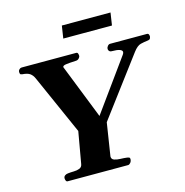

<svg xmlns="http://www.w3.org/2000/svg" viewBox="-123 -978 1051 1092"><g transform="rotate(-15 403.0 -432.0)"><path d="M128.4 -20.5Q128.4 -30.3 135.7 -36.1Q143.1 -42 153.8 -43Q170.4 -44.9 189.5 -45.2Q208.5 -45.4 223.1 -51.3Q237.8 -57.1 240.7 -74.2L273.4 -260.7L117.2 -612.3Q108.9 -631.3 94.5 -642.1Q80.1 -652.8 48.8 -654.8Q38.6 -655.8 36.9 -661.1Q35.2 -666.5 35.2 -672.9Q35.2 -680.2 41.5 -686.5Q47.9 -692.9 55.7 -692.9H376.5Q384.8 -692.9 387 -685.5Q389.2 -678.2 389.2 -672.9Q389.2 -665.5 382.1 -658Q375 -650.4 365.2 -649.9Q321.3 -647.9 303.2 -645Q285.2 -642.1 285.2 -633.3L412.1 -312L630.4 -614.3Q636.2 -622.6 636.2 -628.9Q636.2 -638.7 621.6 -644.3Q606.9 -649.9 572.3 -649.9Q564.5 -649.9 559.8 -655.8Q555.2 -661.6 555.2 -668.5Q555.2 -676.8 561.8 -684.8Q568.4 -692.9 576.2 -692.9H793.5Q801.8 -692.9 804.4 -685.5Q807.1 -678.2 806.2 -672.9Q804.2 -662.1 799.6 -658.9Q794.9 -655.8 784.7 -654.8Q766.1 -652.8 745.4 -647.7Q724.6 -642.6 701.7 -612.3L442.9 -267.1L412.6 -73.2Q412.6 -56.6 428 -51.3Q443.4 -45.9 463.9 -45.4Q484.4 -44.9 499.5 -43Q507.8 -42 513.4 -39.8Q519 -37.6 519 -30.8Q519 -17.6 511.7 -8.8Q504.4 0 497.1 0H141.1Q134.3 0 131.3 -7.1Q128.4 -14.2 128.4 -20.5ZM327.1 -790.5 338.4 -864.3H625L613.8 -790.5Z"/></g></svg>

Font: Gelasio
Style: Italic
Weight: 400
Italic angle: -8.5°
Designer: Eben Sorkin
Foundry: Eben Sorkin
Version: Version 1.008